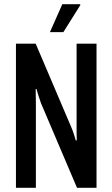

<svg xmlns="http://www.w3.org/2000/svg" viewBox="-20 -895 535 915"><path d="M56 0V-687H150L320 -288Q323 -281 327 -270.5Q331 -260 334.5 -248Q338 -236 341 -226H346Q345 -244 345 -262Q345 -280 345 -290V-687H440V0H347L175 -404Q172 -414 165.5 -432.5Q159 -451 154 -471H150Q150 -456 150.5 -436Q151 -416 151 -401V0ZM218 -742 277 -875H362L363 -871L282 -742Z"/></svg>

Font: Archivo ExtraCondensed Medium
Style: Regular
Weight: 500
Width: 2
Designer: Hector Gatti
Foundry: Omnibus-Type
Version: Version 2.001